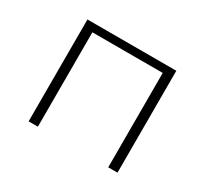

<svg xmlns="http://www.w3.org/2000/svg" viewBox="-103 -608 804 754"><g transform="rotate(30 299.0 -231.0)"><path d="M501 0H459V-428H140V0H98V-462H501Z"/></g></svg>

Font: Ysabeau SC Light
Style: Regular
Weight: 300
Designer: Christian Thalmann (Catharsis Fonts)
Version: Version 0.003